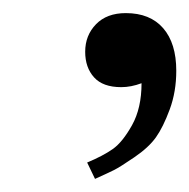

<svg xmlns="http://www.w3.org/2000/svg" viewBox="-20 -141 289 293"><path d="M125 132 113 107Q137 97 152 86.5Q167 76 181.5 50Q196 24 196 -14Q180 -8 165 -8Q137 -8 123.5 -23Q110 -38 110 -62Q110 -87 126.5 -104Q143 -121 172 -121Q209 -121 229 -98Q249 -75 249 -33Q249 -1 239 26Q229 53 218 68.5Q207 84 185 99Q163 114 154 118.5Q145 123 125 132Z"/></svg>

Font: myMathFont
Style: Regular
Weight: 400
Designer: Ross Mills, John Hudson & Paul Hanslow, Tiro Typeworks Ltd; with prior portions MicroPress Inc., and Coen Hoffman. Math 
Foundry: Tiro Typeworks Ltd
Version: Version 2.13 b171